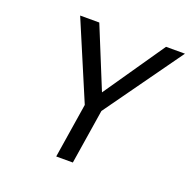

<svg xmlns="http://www.w3.org/2000/svg" viewBox="-108 -686 788 792"><g transform="rotate(20 286.5 -290.0)"><path d="M113 -580 257 -240 219 0H292L330 -240L573 -580H490L306 -313L197 -580Z"/></g></svg>

Font: Charger Sport
Style: NrwObl
Weight: 400
Designer: Jasper
Foundry: Cannot Into Space Fonts
Version: Version 1.1